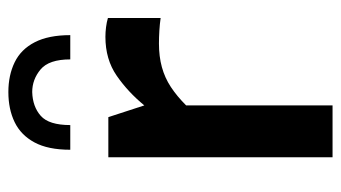

<svg xmlns="http://www.w3.org/2000/svg" viewBox="-198 -617 815 459"><g transform="rotate(-90 209.5 -387.5)"><path d="M63 0V-536H159L187 -450Q219 -489 258 -516Q297 -543 351 -543Q362 -543 374 -541.5Q386 -540 396 -537V-411Q382 -413 366 -414Q350 -415 335 -415Q304 -415 278.5 -408Q253 -401 231 -386.5Q209 -372 187 -350V0ZM219 -775Q259 -775 290 -760Q321 -745 338 -712Q355 -679 355 -627H297Q297 -678 273 -698Q249 -718 219 -718Q184 -717 162 -697.5Q140 -678 140 -627H81Q81 -680 98.5 -712.5Q116 -745 147 -760Q178 -775 219 -775Z"/></g></svg>

Font: Exo Thin SemiBold
Style: Regular
Weight: 600
Version: Version 2.000